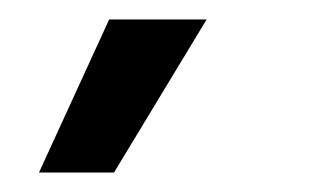

<svg xmlns="http://www.w3.org/2000/svg" viewBox="-20 -774 323 197"><path d="M97 -597H20L92 -754H192Z"/></svg>

Font: Bricolage Grotesque 10pt
Style: Regular
Weight: 400
Designer: Mathieu Triay
Foundry: Atelier Triay
Version: Version 1.000; ttfautohint (v1.8.4.7-5d5b);gftools[0.9.32]